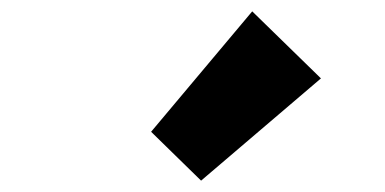

<svg xmlns="http://www.w3.org/2000/svg" viewBox="-20 -973 677 338"><path d="M334 -655 545 -835 424 -953 246 -741Z"/></svg>

Font: Noto Sans TC Black
Style: Regular
Weight: 900
Designer: Ryoko NISHIZUKA 西塚涼子 (kana, bopomofo & ideographs); Paul D. Hunt (Latin, Greek & Cyrillic); Sandoll Communications 산돌커뮤니
Foundry: Adobe
Version: Version 2.004;hotconv 1.0.118;makeotfexe 2.5.65603